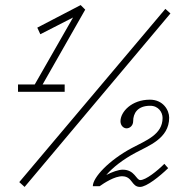

<svg xmlns="http://www.w3.org/2000/svg" viewBox="-20 -727 692 757"><path d="M77 10 652 -674 632 -692 56 -9ZM51 -365H235V-394H148L316 -689L298 -707L127 -618L139 -592L268 -658L117 -394H51ZM346 7H373C390 -5 432 -33 463 -32C503 -31 498 10 532 10C558 10 610 -32 643 -64L628 -81C600 -53 555 -17 533 -17C517 -17 511 -58 464 -58C447 -58 422 -49 399 -37C424 -66 464 -98 515 -125C564 -152 647 -180 647 -263C647 -293 623 -334 571 -334C499 -334 455 -286 455 -249C455 -232 467 -221 479 -221C492 -221 505 -232 505 -249C505 -280 522 -310 572 -310C605 -310 621 -284 621 -262C621 -196 555 -173 499 -143C411 -96 346 -28 346 7Z"/></svg>

Font: Louise
Style: Regular
Weight: 400
Designer: Ange Degheest & Luna Delabre & Camille Depalle
Foundry: Velvetyne Type Foundry
Version: Version 1.000;FEAKit 1.0